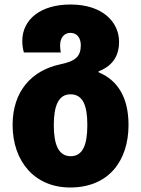

<svg xmlns="http://www.w3.org/2000/svg" viewBox="-20 -583 626 853"><path d="M292 250C463 250 551 131 551 -28C551 -151 502 -227 418 -262V-266C490 -294 509 -346 509 -397C509 -485 436 -563 293 -563C161 -563 79 -497 79 -401C79 -385 81 -368 86 -350H250C248 -361 247 -372 247 -381C247 -414 264 -437 293 -437C323 -437 339 -413 339 -382C339 -332 315 -311 247 -297C121 -270 36 -178 36 -28C36 133 133 250 292 250ZM294 111C240 111 219 59 219 -27C219 -115 241 -164 293 -164C348 -164 368 -115 368 -28C368 60 348 111 294 111Z"/></svg>

Font: Noto Sans Georgian SemiCondensed Black
Style: Regular
Weight: 900
Width: 4
Designer: Monotype Design Team, Akaki Razmadze
Foundry: Google LLC
Version: Version 2.005